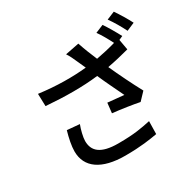

<svg xmlns="http://www.w3.org/2000/svg" viewBox="-190 -1082 1379 1349"><g transform="rotate(-30 500.0 -407.5)"><path d="M189 -310C173 -255 161 -197 161 -153C161 -23 265 51 456 51C586 51 660 38 719 28L721 -76C649 -61 590 -48 456 -48C312 -48 262 -99 262 -179C262 -209 276 -266 290 -301ZM711 -798C735 -765 763 -715 783 -675C731 -660 678 -648 624 -638C602 -690 583 -736 563 -796L451 -774C470 -744 479 -725 496 -686C505 -665 514 -645 524 -624C414 -613 285 -613 141 -632L144 -531C298 -519 439 -518 564 -533C593 -466 636 -379 663 -322C631 -325 568 -332 532 -335L523 -254C591 -247 689 -232 737 -222L794 -282C750 -363 699 -468 663 -548C723 -559 785 -574 841 -589L826 -674L857 -688C837 -727 801 -789 776 -825ZM826 -839C854 -801 887 -744 908 -701L973 -729C955 -766 917 -828 891 -866Z"/></g></svg>

Font: Noto Sans CJK KR Medium
Style: Regular
Weight: 500
Designer: Ryoko NISHIZUKA (kana & ideographs); Paul D. Hunt (Latin, Greek & Cyrillic); Wenlong ZHANG (bopomofo); Sandoll Communica
Foundry: Adobe Systems Incorporated
Version: Version 1.004;PS 1.004;hotconv 1.0.82;makeotf.lib2.5.63406